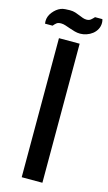

<svg xmlns="http://www.w3.org/2000/svg" viewBox="-167 -913 539 959"><g transform="rotate(15 102.5 -434.0)"><path d="M52 -719H159V0H52ZM-34 -771Q-34 -774 -34.5 -777.5Q-35 -781 -35 -784Q-35 -809 -17.5 -831Q0 -853 22 -862Q31 -866 45 -867Q59 -868 69 -868Q85 -868 97.5 -864Q110 -860 120.5 -855.5Q131 -851 141 -847.5Q151 -844 161 -844Q174 -844 182.5 -851Q191 -858 199 -867H237Q240 -858 240 -848Q240 -830 232 -815Q224 -800 210.5 -789.5Q197 -779 180.5 -773.5Q164 -768 148 -768Q133 -768 119 -772Q105 -776 92 -780.5Q79 -785 67 -789Q55 -793 44 -793Q29 -793 21.5 -787.5Q14 -782 5 -771Z"/></g></svg>

Font: Osterbar
Style: Regular
Weight: 500
Width: 3
Designer: Peter Wiegel, Basierend auf Erbar schmal-halbfette Grotesk v. Jacob Erbar
Foundry: Peter Wiegel
Version: Version 1.0